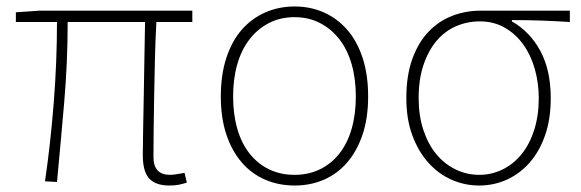

<svg xmlns="http://www.w3.org/2000/svg" viewBox="-20 -560 1793 593"><path d="M503 13Q461 13 441 -8.5Q421 -30 421 -81Q421 -108 422 -156.5Q423 -205 424 -262.5Q425 -320 426 -380.5Q427 -441 428 -492H189Q189 -367 178 -240.5Q167 -114 156 2L119 0Q136 -116 146 -243Q156 -370 156 -492H29V-522L101 -527H574V-492H463Q460 -439 458.5 -377.5Q457 -316 456 -257.5Q455 -199 454.5 -150.5Q454 -102 454 -75Q454 -20 505 -20Q512 -20 522.5 -21.5Q533 -23 550 -26L557 4Q545 8 532.5 10.5Q520 13 503 13Z M890 13Q841 13 799 -5Q757 -23 726.5 -58.5Q696 -94 679 -145Q662 -196 662 -262Q662 -329 679 -381Q696 -433 726.5 -468Q757 -503 799 -521.5Q841 -540 890 -540Q939 -540 980.5 -521.5Q1022 -503 1052.5 -468Q1083 -433 1100 -381Q1117 -329 1117 -262Q1117 -196 1100 -145Q1083 -94 1052.5 -58.5Q1022 -23 980.5 -5Q939 13 890 13ZM890 -20Q933 -20 968 -37Q1003 -54 1028 -85.5Q1053 -117 1066 -162Q1079 -207 1079 -262Q1079 -317 1066 -362Q1053 -407 1028 -439Q1003 -471 968 -489Q933 -507 890 -507Q846 -507 811 -489Q776 -471 751 -439Q726 -407 713 -362Q700 -317 700 -262Q700 -207 713 -162Q726 -117 751 -85.5Q776 -54 811 -37Q846 -20 890 -20Z M1460 13Q1415 13 1374.5 -5Q1334 -23 1303 -57.5Q1272 -92 1253.5 -142Q1235 -192 1235 -257Q1235 -327 1253.5 -378Q1272 -429 1303.5 -462Q1335 -495 1376.5 -511Q1418 -527 1463 -527H1740V-492Q1694 -495 1650.5 -496.5Q1607 -498 1561 -498V-494Q1617 -462 1649 -402.5Q1681 -343 1681 -257Q1681 -192 1663.5 -142Q1646 -92 1615.5 -57.5Q1585 -23 1545 -5Q1505 13 1460 13ZM1460 -20Q1499 -20 1533 -37Q1567 -54 1591.5 -84.5Q1616 -115 1630 -159Q1644 -203 1644 -257Q1644 -303 1632 -346Q1620 -389 1596.5 -422Q1573 -455 1539 -474.5Q1505 -494 1462 -494Q1423 -494 1388.5 -479Q1354 -464 1328.5 -434Q1303 -404 1288 -359.5Q1273 -315 1273 -257Q1273 -203 1287.5 -159Q1302 -115 1327 -84.5Q1352 -54 1386.5 -37Q1421 -20 1460 -20Z"/></svg>

Font: SpoqaHanSans
Style: Thin
Weight: 250
Designer: [Spoqa Han Sans] Dong-huui Kim \uAE40 \uB3D9 \uD718   [Noto Sans] Ryoko NISHIZUKA \u897F \u585A \u6DBC \u5B50  (kana & i
Foundry: Spoqa (http://bi.spoqa.com)
Version: Version 1.004;PS 1.004;hotconv 1.0.82;makeotf.lib2.5.63406